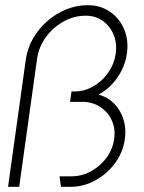

<svg xmlns="http://www.w3.org/2000/svg" viewBox="-20 -720 554 740"><path d="M11 0 79.5 -490.5Q85.5 -533.5 107 -571.2Q128.5 -609 161.5 -638Q194.5 -667 234.5 -683.5Q274.5 -700 318 -700Q367 -700 403.8 -674.8Q440.5 -649.5 458.5 -607Q476.5 -564.5 469 -513Q464.5 -480 449.2 -449.5Q434 -419 411.2 -394.8Q388.5 -370.5 359.5 -355.5Q387.5 -348 408.2 -331.2Q429 -314.5 442.2 -291.2Q455.5 -268 460.5 -240.8Q465.5 -213.5 461 -183Q454 -132.5 423.2 -91Q392.5 -49.5 347.5 -24.8Q302.5 0 252 0H215L209.5 -40.5H256Q295.5 -40.5 331 -60Q366.5 -79.5 390.5 -112.2Q414.5 -145 420 -184.5Q425.5 -224 410.8 -256.2Q396 -288.5 366.2 -308Q336.5 -327.5 296.5 -327.5H250L255.5 -367.5H269.5Q306.5 -368 340.2 -387.5Q374 -407 397 -440Q420 -473 426 -513Q431.5 -553.5 417.8 -586.5Q404 -619.5 376 -639.5Q348 -659.5 310.5 -659.5Q265 -659.5 224.8 -637Q184.5 -614.5 157.2 -577.2Q130 -540 123 -494.5L54 0Z"/></svg>

Font: Urbanist ExtraLight
Style: Italic
Weight: 250
Version: Version 1.303